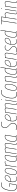

<svg xmlns="http://www.w3.org/2000/svg" viewBox="3995 -4776 790 8821"><g transform="rotate(-90 4390.5 -365.0)"><path d="M216 10Q133 10 86.5 -39Q40 -88 40 -194Q40 -308 59.5 -402.5Q79 -497 115 -566Q151 -635 201.5 -672.5Q252 -710 314 -710Q344 -710 372 -705Q400 -700 422 -692L415 -675Q386 -683 362 -687Q338 -691 310 -691Q255 -691 209 -653.5Q163 -616 129.5 -549Q96 -482 77.5 -391.5Q59 -301 59 -196Q59 -98 102 -53.5Q145 -9 219 -9Q271 -9 305 -23L352 -314H221L224 -333H374L322 -8Q303 -1 275 4.5Q247 10 216 10Z M690 -18Q665 -5 632.5 2.5Q600 10 570 10Q504 10 470 -38.5Q436 -87 436 -175Q436 -284 464 -366.5Q492 -449 541 -494.5Q590 -540 652 -540Q700 -540 725 -517Q750 -494 750 -456Q750 -391 701 -342Q652 -293 569 -268Q541 -260 512.5 -255Q484 -250 458 -249Q454 -213 454 -176Q454 -98 485 -52.5Q516 -7 571 -7Q626 -7 684 -33ZM650 -523Q604 -523 565 -490.5Q526 -458 499 -400.5Q472 -343 461 -266Q513 -269 570 -287Q643 -310 687.5 -354Q732 -398 732 -453Q732 -487 710 -505Q688 -523 650 -523Z M883 10Q827 10 797.5 -21.5Q768 -53 768 -131Q768 -179 775.5 -234Q783 -289 798.5 -343Q814 -397 837 -441.5Q860 -486 890.5 -513Q921 -540 959 -540Q1014 -540 1044 -507.5Q1074 -475 1074 -398Q1074 -349 1066.5 -293.5Q1059 -238 1044 -184.5Q1029 -131 1006 -87Q983 -43 952.5 -16.5Q922 10 883 10ZM884 -8Q918 -8 945.5 -34Q973 -60 993.5 -103Q1014 -146 1028 -198Q1042 -250 1049 -301.5Q1056 -353 1056 -396Q1056 -465 1030.5 -493.5Q1005 -522 959 -522Q925 -522 898 -495.5Q871 -469 850 -425.5Q829 -382 815 -330Q801 -278 794 -226Q787 -174 787 -132Q787 -62 811.5 -35Q836 -8 884 -8Z M1224 -530 1216 -479Q1281 -540 1345 -540Q1378 -540 1401 -531L1394 -514Q1369 -522 1343 -522Q1313 -522 1281 -505.5Q1249 -489 1212 -452L1140 0H1122L1205 -530Z M1632 10Q1615 10 1603.5 0Q1592 -10 1590 -26Q1569 -11 1541 -0.5Q1513 10 1483 10Q1369 10 1369 -151Q1369 -264 1397 -352Q1425 -440 1475.5 -490Q1526 -540 1594 -540Q1643 -540 1681 -518Q1657 -368 1642.5 -275.5Q1628 -183 1620 -133Q1612 -83 1609.5 -63.5Q1607 -44 1607 -41Q1607 -6 1636 -6Q1649 -6 1668 -14L1672 1Q1652 10 1632 10ZM1587 -43 1660 -508Q1633 -523 1591 -523Q1534 -523 1488 -477.5Q1442 -432 1415.5 -348.5Q1389 -265 1389 -153Q1389 -82 1413.5 -45Q1438 -8 1483 -8Q1510 -8 1538 -17.5Q1566 -27 1587 -43Z M2198 10Q2179 10 2165.5 -1.5Q2152 -13 2152 -36Q2152 -46 2156 -77Q2160 -108 2167 -151.5Q2174 -195 2181.5 -242.5Q2189 -290 2195.5 -333.5Q2202 -377 2206.5 -408.5Q2211 -440 2211 -450Q2211 -481 2196 -501.5Q2181 -522 2143 -522Q2110 -522 2079 -509Q2048 -496 2021 -478Q2023 -467 2023 -459Q2023 -451 2018.5 -419.5Q2014 -388 2007 -342Q2000 -296 1992 -243.5Q1984 -191 1976.5 -141.5Q1969 -92 1963 -54.5Q1957 -17 1954 0H1935Q1937 -17 1943 -54.5Q1949 -92 1956.5 -140.5Q1964 -189 1972.5 -240Q1981 -291 1988 -336.5Q1995 -382 1999 -413Q2003 -444 2003 -452Q2003 -481 1988 -501.5Q1973 -522 1935 -522Q1906 -522 1876.5 -510.5Q1847 -499 1818 -480L1743 0H1724L1807 -530H1826L1821 -500Q1850 -517 1879.5 -528.5Q1909 -540 1938 -540Q1967 -540 1986.5 -527.5Q2006 -515 2015 -494Q2048 -516 2082 -528Q2116 -540 2146 -540Q2192 -540 2211.5 -516Q2231 -492 2231 -453Q2231 -444 2226.5 -412.5Q2222 -381 2215 -337Q2208 -293 2200.5 -245Q2193 -197 2186 -153Q2179 -109 2174.5 -78Q2170 -47 2170 -38Q2170 -7 2202 -7Q2208 -7 2215 -8.5Q2222 -10 2231 -14L2235 2Q2224 7 2215 8.5Q2206 10 2198 10Z M2557 10Q2540 10 2528.5 0Q2517 -10 2515 -26Q2494 -11 2466 -0.5Q2438 10 2408 10Q2294 10 2294 -151Q2294 -264 2322 -352Q2350 -440 2400.5 -490Q2451 -540 2519 -540Q2568 -540 2606 -518Q2582 -368 2567.5 -275.5Q2553 -183 2545 -133Q2537 -83 2534.5 -63.5Q2532 -44 2532 -41Q2532 -6 2561 -6Q2574 -6 2593 -14L2597 1Q2577 10 2557 10ZM2512 -43 2585 -508Q2558 -523 2516 -523Q2459 -523 2413 -477.5Q2367 -432 2340.5 -348.5Q2314 -265 2314 -153Q2314 -82 2338.5 -45Q2363 -8 2408 -8Q2435 -8 2463 -17.5Q2491 -27 2512 -43Z M3210 -689 3200 -672Q3175 -683 3151.5 -687.5Q3128 -692 3099 -692Q3029 -692 2986 -649Q2943 -606 2943 -534Q2943 -484 2964 -448.5Q2985 -413 3016 -383Q3047 -353 3078.5 -323Q3110 -293 3131 -257Q3152 -221 3152 -171Q3152 -90 3104 -40Q3056 10 2965 10Q2929 10 2892.5 3Q2856 -4 2826 -17L2837 -35Q2863 -23 2898 -16.5Q2933 -10 2969 -10Q3047 -10 3089.5 -54Q3132 -98 3132 -168Q3132 -216 3111 -252Q3090 -288 3059 -317.5Q3028 -347 2996.5 -377Q2965 -407 2944 -444Q2923 -481 2923 -531Q2923 -614 2970 -662Q3017 -710 3102 -710Q3132 -710 3157.5 -705Q3183 -700 3210 -689Z M3482 -18Q3457 -5 3424.5 2.5Q3392 10 3362 10Q3296 10 3262 -38.5Q3228 -87 3228 -175Q3228 -284 3256 -366.5Q3284 -449 3333 -494.5Q3382 -540 3444 -540Q3492 -540 3517 -517Q3542 -494 3542 -456Q3542 -391 3493 -342Q3444 -293 3361 -268Q3333 -260 3304.5 -255Q3276 -250 3250 -249Q3246 -213 3246 -176Q3246 -98 3277 -52.5Q3308 -7 3363 -7Q3418 -7 3476 -33ZM3442 -523Q3396 -523 3357 -490.5Q3318 -458 3291 -400.5Q3264 -343 3253 -266Q3305 -269 3362 -287Q3435 -310 3479.5 -354Q3524 -398 3524 -453Q3524 -487 3502 -505Q3480 -523 3442 -523Z M4028 10Q4009 10 3995.5 -1.5Q3982 -13 3982 -36Q3982 -46 3986 -77Q3990 -108 3997 -151.5Q4004 -195 4011.5 -242.5Q4019 -290 4025.5 -333.5Q4032 -377 4036.5 -408.5Q4041 -440 4041 -450Q4041 -481 4026 -501.5Q4011 -522 3973 -522Q3940 -522 3909 -509Q3878 -496 3851 -478Q3853 -467 3853 -459Q3853 -451 3848.5 -419.5Q3844 -388 3837 -342Q3830 -296 3822 -243.5Q3814 -191 3806.5 -141.5Q3799 -92 3793 -54.5Q3787 -17 3784 0H3765Q3767 -17 3773 -54.5Q3779 -92 3786.5 -140.5Q3794 -189 3802.5 -240Q3811 -291 3818 -336.5Q3825 -382 3829 -413Q3833 -444 3833 -452Q3833 -481 3818 -501.5Q3803 -522 3765 -522Q3736 -522 3706.5 -510.5Q3677 -499 3648 -480L3573 0H3554L3637 -530H3656L3651 -500Q3680 -517 3709.5 -528.5Q3739 -540 3768 -540Q3797 -540 3816.5 -527.5Q3836 -515 3845 -494Q3878 -516 3912 -528Q3946 -540 3976 -540Q4022 -540 4041.5 -516Q4061 -492 4061 -453Q4061 -444 4056.5 -412.5Q4052 -381 4045 -337Q4038 -293 4030.5 -245Q4023 -197 4016 -153Q4009 -109 4004.5 -78Q4000 -47 4000 -38Q4000 -7 4032 -7Q4038 -7 4045 -8.5Q4052 -10 4061 -14L4065 2Q4054 7 4045 8.5Q4036 10 4028 10Z M4240 -710Q4245 -710 4248 -709Q4251 -708 4251 -702Q4249 -684 4246.5 -680Q4244 -676 4233 -676Q4228 -676 4225 -677Q4222 -678 4223 -684Q4225 -702 4227.5 -706Q4230 -710 4240 -710ZM4118 0 4201 -530H4220L4136 0Z M4466 10Q4374 10 4328.5 -40Q4283 -90 4283 -195Q4283 -308 4302.5 -402.5Q4322 -497 4358 -566Q4394 -635 4444.5 -672.5Q4495 -710 4557 -710Q4620 -710 4669 -693L4662 -675Q4633 -683 4607.5 -687Q4582 -691 4554 -691Q4498 -691 4452 -653.5Q4406 -616 4372.5 -548.5Q4339 -481 4320.5 -391Q4302 -301 4302 -196Q4302 -100 4344 -54.5Q4386 -9 4467 -9Q4530 -9 4572 -24L4578 -7Q4534 10 4466 10Z M4754 10Q4698 10 4668.5 -21.5Q4639 -53 4639 -131Q4639 -179 4646.5 -234Q4654 -289 4669.5 -343Q4685 -397 4708 -441.5Q4731 -486 4761.5 -513Q4792 -540 4830 -540Q4885 -540 4915 -507.5Q4945 -475 4945 -398Q4945 -349 4937.5 -293.5Q4930 -238 4915 -184.5Q4900 -131 4877 -87Q4854 -43 4823.5 -16.5Q4793 10 4754 10ZM4755 -8Q4789 -8 4816.5 -34Q4844 -60 4864.5 -103Q4885 -146 4899 -198Q4913 -250 4920 -301.5Q4927 -353 4927 -396Q4927 -465 4901.5 -493.5Q4876 -522 4830 -522Q4796 -522 4769 -495.5Q4742 -469 4721 -425.5Q4700 -382 4686 -330Q4672 -278 4665 -226Q4658 -174 4658 -132Q4658 -62 4682.5 -35Q4707 -8 4755 -8Z M5076 -530H5095L5090 -499Q5122 -516 5155.5 -528Q5189 -540 5224 -540Q5270 -540 5290 -516Q5310 -492 5310 -453Q5310 -444 5306 -413Q5302 -382 5295 -338Q5288 -294 5280 -245.5Q5272 -197 5265 -153Q5258 -109 5254 -78Q5250 -47 5250 -39Q5250 -7 5280 -7Q5286 -7 5293 -8.5Q5300 -10 5309 -14L5313 2Q5302 7 5293 8.5Q5284 10 5276 10Q5257 10 5244 -1.5Q5231 -13 5231 -36Q5231 -46 5235.5 -77.5Q5240 -109 5246.5 -152.5Q5253 -196 5260.5 -243.5Q5268 -291 5275 -334.5Q5282 -378 5286 -409Q5290 -440 5290 -450Q5290 -481 5274.5 -502Q5259 -523 5217 -523Q5186 -523 5152.5 -510.5Q5119 -498 5087 -479L5012 0H4993Z M5634 10Q5597 10 5590 -27Q5571 -12 5541 -1Q5511 10 5482 10Q5430 10 5400.5 -26.5Q5371 -63 5371 -135Q5371 -219 5386.5 -292.5Q5402 -366 5430.5 -421.5Q5459 -477 5499 -508.5Q5539 -540 5588 -540Q5611 -540 5629.5 -536.5Q5648 -533 5665 -528L5699 -740H5718Q5687 -545 5666 -411.5Q5645 -278 5632 -197Q5619 -116 5613 -79Q5607 -42 5607 -39Q5607 -6 5636 -6Q5644 -6 5652.5 -8.5Q5661 -11 5668 -14L5673 1Q5653 10 5634 10ZM5483 -9Q5513 -9 5540 -18Q5567 -27 5589 -43L5662 -511Q5646 -516 5628.5 -519.5Q5611 -523 5588 -523Q5544 -523 5507.5 -491.5Q5471 -460 5444.5 -406Q5418 -352 5403.5 -281.5Q5389 -211 5389 -133Q5389 -75 5414.5 -42Q5440 -9 5483 -9Z M5987 -18Q5962 -5 5929.5 2.5Q5897 10 5867 10Q5801 10 5767 -38.5Q5733 -87 5733 -175Q5733 -284 5761 -366.5Q5789 -449 5838 -494.5Q5887 -540 5949 -540Q5997 -540 6022 -517Q6047 -494 6047 -456Q6047 -391 5998 -342Q5949 -293 5866 -268Q5838 -260 5809.5 -255Q5781 -250 5755 -249Q5751 -213 5751 -176Q5751 -98 5782 -52.5Q5813 -7 5868 -7Q5923 -7 5981 -33ZM5947 -523Q5901 -523 5862 -490.5Q5823 -458 5796 -400.5Q5769 -343 5758 -266Q5810 -269 5867 -287Q5940 -310 5984.5 -354Q6029 -398 6029 -453Q6029 -487 6007 -505Q5985 -523 5947 -523Z M6142 -530H6161L6156 -499Q6188 -516 6221.5 -528Q6255 -540 6290 -540Q6336 -540 6356 -516Q6376 -492 6376 -453Q6376 -444 6372 -413Q6368 -382 6361 -338Q6354 -294 6346 -245.5Q6338 -197 6331 -153Q6324 -109 6320 -78Q6316 -47 6316 -39Q6316 -7 6346 -7Q6352 -7 6359 -8.5Q6366 -10 6375 -14L6379 2Q6368 7 6359 8.5Q6350 10 6342 10Q6323 10 6310 -1.5Q6297 -13 6297 -36Q6297 -46 6301.5 -77.5Q6306 -109 6312.5 -152.5Q6319 -196 6326.5 -243.5Q6334 -291 6341 -334.5Q6348 -378 6352 -409Q6356 -440 6356 -450Q6356 -481 6340.5 -502Q6325 -523 6283 -523Q6252 -523 6218.5 -510.5Q6185 -498 6153 -479L6078 0H6059Z M6403 -13 6411 -31Q6433 -21 6461 -15Q6489 -9 6522 -9Q6588 -9 6623 -46Q6658 -83 6658 -132Q6658 -171 6640 -197.5Q6622 -224 6595 -244.5Q6568 -265 6541 -286.5Q6514 -308 6496 -336Q6478 -364 6478 -406Q6478 -439 6493.5 -469.5Q6509 -500 6542.5 -520Q6576 -540 6628 -540Q6653 -540 6679 -534.5Q6705 -529 6723 -520L6715 -503Q6696 -510 6673.5 -516Q6651 -522 6625 -522Q6561 -522 6528.5 -487Q6496 -452 6496 -405Q6496 -368 6514.5 -342.5Q6533 -317 6560 -295.5Q6587 -274 6614 -252Q6641 -230 6659.5 -202Q6678 -174 6678 -134Q6678 -99 6661 -66Q6644 -33 6608.5 -11.5Q6573 10 6518 10Q6484 10 6454 4Q6424 -2 6403 -13Z M7001 -18Q6976 -5 6943.5 2.5Q6911 10 6881 10Q6815 10 6781 -38.5Q6747 -87 6747 -175Q6747 -284 6775 -366.5Q6803 -449 6852 -494.5Q6901 -540 6963 -540Q7011 -540 7036 -517Q7061 -494 7061 -456Q7061 -391 7012 -342Q6963 -293 6880 -268Q6852 -260 6823.5 -255Q6795 -250 6769 -249Q6765 -213 6765 -176Q6765 -98 6796 -52.5Q6827 -7 6882 -7Q6937 -7 6995 -33ZM6961 -523Q6915 -523 6876 -490.5Q6837 -458 6810 -400.5Q6783 -343 6772 -266Q6824 -269 6881 -287Q6954 -310 6998.5 -354Q7043 -398 7043 -453Q7043 -487 7021 -505Q6999 -523 6961 -523Z M7340 10Q7303 10 7296 -27Q7277 -12 7247 -1Q7217 10 7188 10Q7136 10 7106.5 -26.5Q7077 -63 7077 -135Q7077 -219 7092.5 -292.5Q7108 -366 7136.5 -421.5Q7165 -477 7205 -508.5Q7245 -540 7294 -540Q7317 -540 7335.5 -536.5Q7354 -533 7371 -528L7405 -740H7424Q7393 -545 7372 -411.5Q7351 -278 7338 -197Q7325 -116 7319 -79Q7313 -42 7313 -39Q7313 -6 7342 -6Q7350 -6 7358.5 -8.5Q7367 -11 7374 -14L7379 1Q7359 10 7340 10ZM7189 -9Q7219 -9 7246 -18Q7273 -27 7295 -43L7368 -511Q7352 -516 7334.5 -519.5Q7317 -523 7294 -523Q7250 -523 7213.5 -491.5Q7177 -460 7150.5 -406Q7124 -352 7109.5 -281.5Q7095 -211 7095 -133Q7095 -75 7120.5 -42Q7146 -9 7189 -9Z M8207 -451Q8207 -481 8192 -501.5Q8177 -522 8135 -522Q8103 -522 8069.5 -509.5Q8036 -497 8004 -479L7929 0H7910L8018 -681H7853L7745 0H7726L7834 -681H7684L7687 -700H8040L8008 -500Q8039 -517 8073 -528.5Q8107 -540 8142 -540Q8187 -540 8207 -516Q8227 -492 8227 -453Q8227 -444 8223 -413Q8219 -382 8212 -338Q8205 -294 8197 -245.5Q8189 -197 8182 -153Q8175 -109 8171 -78Q8167 -47 8167 -39Q8167 -7 8198 -7Q8204 -7 8211 -8.5Q8218 -10 8227 -14L8231 2Q8220 7 8211 8.5Q8202 10 8194 10Q8175 10 8161.5 -1.5Q8148 -13 8148 -36Q8148 -46 8152.5 -77.5Q8157 -109 8163.5 -152.5Q8170 -196 8177.5 -244Q8185 -292 8192 -335.5Q8199 -379 8203 -410Q8207 -441 8207 -451Z M8406 -710Q8411 -710 8414 -709Q8417 -708 8417 -702Q8415 -684 8412.5 -680Q8410 -676 8399 -676Q8394 -676 8391 -677Q8388 -678 8389 -684Q8391 -702 8393.5 -706Q8396 -710 8406 -710ZM8284 0 8367 -530H8386L8302 0Z M8511 -530H8530L8525 -499Q8557 -516 8590.5 -528Q8624 -540 8659 -540Q8705 -540 8725 -516Q8745 -492 8745 -453Q8745 -444 8741 -413Q8737 -382 8730 -338Q8723 -294 8715 -245.5Q8707 -197 8700 -153Q8693 -109 8689 -78Q8685 -47 8685 -39Q8685 -7 8715 -7Q8721 -7 8728 -8.5Q8735 -10 8744 -14L8748 2Q8737 7 8728 8.5Q8719 10 8711 10Q8692 10 8679 -1.5Q8666 -13 8666 -36Q8666 -46 8670.5 -77.5Q8675 -109 8681.5 -152.5Q8688 -196 8695.5 -243.5Q8703 -291 8710 -334.5Q8717 -378 8721 -409Q8725 -440 8725 -450Q8725 -481 8709.5 -502Q8694 -523 8652 -523Q8621 -523 8587.5 -510.5Q8554 -498 8522 -479L8447 0H8428Z"/></g></svg>

Font: Georama SemiCondensed Thin
Style: Italic
Weight: 100
Width: 4
Italic angle: -9°
Designer: Jean-Baptiste Levee
Foundry: Production Type
Version: Version 1.000